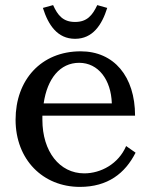

<svg xmlns="http://www.w3.org/2000/svg" viewBox="-20 -717 587 752"><path d="M274 -631C321 -631 342 -657 361 -697L400 -686C379 -619 343 -565 274 -565C205 -565 169 -619 148 -686L188 -697C206 -657 227 -631 274 -631ZM41 -248C41 -92 148 15 293 15C402 15 470 -38 511 -119L474 -145C444 -75 375 -38 310 -38C213 -38 146 -124 146 -248V-264H509C509 -418 426 -516 296 -516C141 -516 41 -404 41 -248ZM151 -312C165 -409 215 -471 290 -471C365 -471 415 -405 418 -312Z"/></svg>

Font: LT Superior Serif Medium
Style: Regular
Weight: 500
Designer: Daniel Lyons
Foundry: LyonsType
Version: Version 2.120;FEAKit 1.0